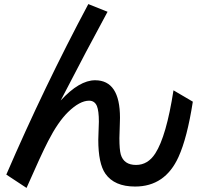

<svg xmlns="http://www.w3.org/2000/svg" viewBox="-20 -860 1000 950"><path d="M11.2 3.9Q199.7 -432.6 417 -839.8L512.2 -801.8Q414.1 -621.6 280.3 -362.8Q372.6 -462.9 450.7 -462.9Q573.7 -462.9 573.7 -277.3Q573.7 -263.7 572.8 -243.7Q570.8 -201.2 570.8 -176.8Q570.8 -119.6 577.6 -95.7Q592.8 -43.9 653.3 -43.9Q711.9 -43.9 748.5 -101.1Q803.2 -186 838.4 -413.1L934.1 -356.9Q906.2 -177.7 863.3 -83.5Q796.9 63 648.4 63Q545.9 63 501.5 -0.5Q466.3 -50.8 466.3 -168.5Q466.3 -178.7 467.3 -199.7Q469.2 -240.7 469.2 -257.8Q469.2 -311.5 459.5 -335.4Q448.2 -361.8 420.9 -361.8Q374.5 -361.8 316.4 -305.2Q266.6 -256.3 218.3 -162.1Q183.1 -93.8 111.3 69.8Z"/></svg>

Font: BIZ UDPGothic
Style: Bold
Weight: 700
Designer: TypeBank Co., Ltd.
Foundry: Morisawa Inc.
Version: Version 1.051